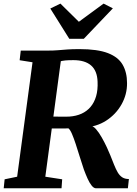

<svg xmlns="http://www.w3.org/2000/svg" viewBox="-20 -1016 741 1036"><path d="M0 0 5 -48.5 72.5 -62.5 155.5 -680 86 -691 92 -743H238Q269 -743 292.5 -745Q316 -747 342.5 -749Q369 -751 408.5 -751Q506.5 -751 562.2 -729.5Q618 -708 641.8 -666.8Q665.5 -625.5 665.5 -567.5Q666 -506.5 635.8 -452.8Q605.5 -399 552.8 -365Q500 -331 432.5 -328.5L468.5 -336Q482.5 -337 498.2 -319Q514 -301 529.2 -274Q544.5 -247 556.8 -220.5Q569 -194 575.5 -177.5Q586.5 -149.5 595.8 -126.5Q605 -103.5 615 -86.2Q625 -69 639.2 -59.5Q653.5 -50 675.5 -50L670 0H498Q486.5 0 475 -14Q463.5 -28 453 -51.2Q442.5 -74.5 432.5 -101.5Q421 -135.5 410 -171.2Q399 -207 388.5 -239Q378 -271 368.2 -293.8Q358.5 -316.5 349 -323.5Q347 -323.5 335 -323Q323 -322.5 307 -322.8Q291 -323 275 -323Q259 -323 248.5 -323L255.5 -387Q264.5 -387 279.2 -386.8Q294 -386.5 309.8 -386.5Q325.5 -386.5 338.2 -386.5Q351 -386.5 355 -387Q391 -389.5 419.8 -402.5Q448.5 -415.5 468.5 -439Q488.5 -462.5 498.5 -496.5Q508.5 -530.5 506.5 -575.5Q504.5 -634 471.5 -662.8Q438.5 -691.5 376 -691.5Q366.5 -691.5 349.8 -691Q333 -690.5 315.5 -687.5Q298 -684.5 285 -678L312.5 -718.5L224.5 -62.5L315.5 -48.5L312 0ZM354 -806.5 251.5 -970 306 -996.5Q331 -972 355.8 -947.5Q380.5 -923 405.5 -898.5Q439 -923 472.2 -947.5Q505.5 -972 539 -996.5L589 -971L432 -806.5Z"/></svg>

Font: Merriweather ExtraBold
Style: Italic
Weight: 800
Italic angle: -7.8°
Version: Version 2.101